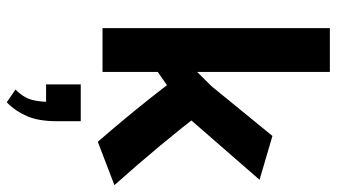

<svg xmlns="http://www.w3.org/2000/svg" viewBox="-231 -472 982 560"><g transform="rotate(90 260.0 -192.0)"><path d="M393.6 13.7Q357.9 -27.3 327.9 -63.5Q297.9 -99.6 269.8 -135Q241.7 -170.4 212.4 -209L253.9 -205.6L140.6 -127L189.9 -207.5V0H62V-663.1H189.9V-250.5H164.6L231.4 -317.9L376.5 -495.6L504.4 -458L296.9 -219.7L302.2 -296.4Q350.6 -233.4 404.8 -168.2Q459 -103 520 -34.7ZM278.3 279.3 241.2 253.9Q266.1 229 272 202.6Q277.8 176.3 276.9 151.9L297.9 164.6H226.1V63.5H333.5V133.3Q333.5 186.5 318.8 220.2Q304.2 253.9 278.3 279.3Z"/></g></svg>

Font: Anaheim
Style: Bold
Weight: 700
Version: Version 2.001